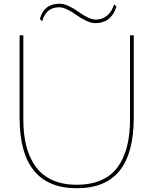

<svg xmlns="http://www.w3.org/2000/svg" viewBox="-20 -999 822 1029"><path d="M696.8 -810.1V-368.2Q696.8 -178.7 621.3 -84.5Q545.9 9.8 392.1 9.8Q85 9.8 85 -368.2V-810.1H105V-357.9Q105 -277.3 121.6 -214.1Q138.2 -150.9 172.4 -104.5Q206.5 -58.1 261.7 -33.4Q316.9 -8.8 391.1 -8.8Q465.8 -8.8 521.2 -33Q576.7 -57.1 610.4 -103.3Q644 -149.4 660.4 -212.6Q676.8 -275.9 676.8 -357.9V-810.1ZM591.8 -976.1 604 -962.9Q575.7 -875 491.2 -875Q468.3 -875 440.7 -888.2Q413.1 -901.4 391.4 -917.5Q369.6 -933.6 343.5 -946.8Q317.4 -960 297.9 -960Q226.1 -960 206.1 -884.8L193.8 -897Q214.8 -979 299.8 -979Q322.3 -979 350.1 -965.8Q377.9 -952.6 399.4 -936.5Q420.9 -920.4 447 -907.2Q473.1 -894 493.2 -894Q529.3 -894 554.4 -915.5Q579.6 -937 591.8 -976.1Z"/></svg>

Font: Sinkin Sans 100 Thin
Style: Regular
Weight: 100
Designer: Keith Bates
Foundry: K-Type
Version: Sinkin Sans (version 1.0)  by Keith Bates   •   © 2014   www